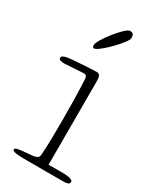

<svg xmlns="http://www.w3.org/2000/svg" viewBox="-168 -695 619 750"><g transform="rotate(30 141.0 -320.0)"><path d="M172 -401C172 -422 170 -436 154 -436C137 -436 94 -433 65 -431C19 -428 2 -424 2 -412C2 -401 20 -401 30 -401C42 -401 99 -406 113 -406C124 -406 127 -400 128 -389C131 -329 132 -274 132 -213C132 -165 132 -98 128 -47C127 -33 117 -28 88 -26C44 -23 24 -20 24 -12C24 0 61 0 93 0H252C266 0 282 -1 282 -13C282 -24 263 -28 234 -28H172ZM205 -618C205 -637 197 -640 186 -640C167 -640 91 -546 91 -521C91 -512 94 -510 99 -510C118 -510 205 -597 205 -618Z"/></g></svg>

Font: Life Savers
Style: Regular
Weight: 400
Designer: Pablo Impallari, Rodrigo Fuenzalida, Brenda Gallo
Foundry: Pablo Impallari, Rodrigo Fuenzalida, Brenda Gallo
Version: Version 3.000